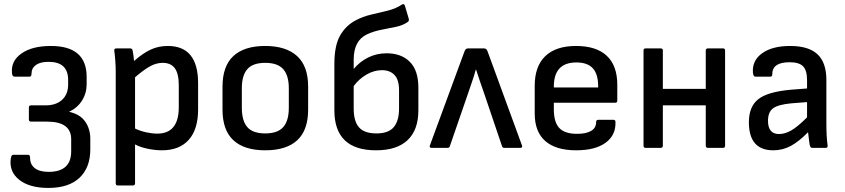

<svg xmlns="http://www.w3.org/2000/svg" viewBox="-20 -727 4154 944"><path d="M218 197Q125 197 74.5 157Q24 117 33 52Q35 41 38 37.5Q41 34 46 34H119Q128 34 128 50Q128 82 151.5 100Q175 118 219 118Q330 118 330 17V-42Q330 -129 212 -129H133Q122 -129 122 -140V-199Q122 -209 133 -209H204Q256 -209 285.5 -236.5Q315 -264 315 -311V-334Q315 -423 219 -423Q178 -423 156.5 -407.5Q135 -392 135 -365Q135 -350 125 -350H52Q40 -350 39 -368Q33 -427 85.5 -464Q138 -501 230 -501Q406 -501 406 -349V-313Q406 -269 383.5 -233Q361 -197 321 -178V-177Q374 -165 399 -129Q424 -93 424 -44V7Q424 97 371 147Q318 197 218 197Z M559 185Q549 185 549 174V-374Q549 -398 547 -426.5Q545 -455 542 -477Q540 -489 552 -489H620Q630 -489 632 -479Q634 -471 636 -455Q638 -439 639 -427Q682 -465 720.5 -483Q759 -501 805 -501Q954 -501 954 -318V-189Q954 -91 908 -39.5Q862 12 776 12Q743 12 706.5 4.5Q670 -3 644 -17V174Q644 185 633 185ZM780 -418Q749 -418 718.5 -401.5Q688 -385 644 -347V-95Q669 -83 698.5 -76.5Q728 -70 753 -70Q859 -70 859 -200V-308Q859 -365 839.5 -391.5Q820 -418 780 -418Z M1284 12Q1181 12 1127.5 -37.5Q1074 -87 1074 -188V-301Q1074 -402 1127.5 -451.5Q1181 -501 1284 -501Q1386 -501 1440.5 -451.5Q1495 -402 1495 -301V-188Q1495 -87 1441.5 -37.5Q1388 12 1284 12ZM1284 -71Q1345 -71 1372.5 -102Q1400 -133 1400 -197V-293Q1400 -356 1372.5 -387Q1345 -418 1284 -418Q1223 -418 1196 -387Q1169 -356 1169 -293V-197Q1169 -133 1196 -102Q1223 -71 1284 -71Z M1829 12Q1624 12 1624 -185V-412Q1624 -503 1652 -552Q1680 -601 1727 -626Q1764 -646 1806 -655.5Q1848 -665 1887.5 -675Q1927 -685 1957 -705Q1967 -711 1971 -698L1990 -634Q1992 -625 1986 -620Q1963 -603 1929 -595.5Q1895 -588 1857 -581Q1819 -574 1784 -558Q1719 -527 1719 -434V-388Q1749 -424 1790.5 -444.5Q1832 -465 1881 -465Q1953 -465 1995 -423Q2037 -381 2037 -296V-185Q2037 -88 1984 -38Q1931 12 1829 12ZM1719 -193Q1719 -131 1745 -101Q1771 -71 1831 -71Q1890 -71 1916 -102Q1942 -133 1942 -193V-283Q1942 -335 1919.5 -358.5Q1897 -382 1858 -382Q1820 -382 1783 -361Q1746 -340 1719 -304Z M2102 0Q2089 0 2094 -13L2264 -475Q2269 -489 2281 -489H2360Q2372 -489 2377 -475L2546 -13Q2551 0 2538 0H2459Q2450 0 2448 -9L2360 -269Q2350 -298 2340 -326.5Q2330 -355 2321 -384H2319Q2311 -354 2301 -325.5Q2291 -297 2281 -267L2192 -9Q2190 0 2181 0Z M2813 12Q2713 12 2661 -33.5Q2609 -79 2609 -169V-305Q2609 -401 2661 -451Q2713 -501 2812 -501Q2912 -501 2963.5 -452.5Q3015 -404 3015 -310V-232Q3015 -222 3005 -222H2703V-190Q2703 -126 2730 -97.5Q2757 -69 2817 -69Q2862 -69 2886.5 -83.5Q2911 -98 2911 -127Q2911 -138 2922 -138H2996Q3005 -138 3006 -129Q3009 -63 2958 -25.5Q2907 12 2813 12ZM2703 -297H2921V-302Q2921 -363 2894.5 -391.5Q2868 -420 2814 -420Q2703 -420 2703 -301Z M3154 0Q3144 0 3144 -11V-479Q3144 -489 3154 -489H3228Q3239 -489 3239 -479V-290H3450V-479Q3450 -489 3461 -489H3535Q3545 -489 3545 -479V-11Q3545 0 3535 0H3461Q3450 0 3450 -11V-209H3239V-11Q3239 0 3228 0Z M3782 12Q3662 12 3662 -126Q3662 -203 3708.5 -239.5Q3755 -276 3870 -286L3948 -292V-333Q3948 -381 3928.5 -401Q3909 -421 3862 -421Q3776 -421 3777 -361Q3777 -350 3767 -350H3694Q3684 -350 3682 -369Q3677 -429 3727 -465Q3777 -501 3865 -501Q3956 -501 3999.5 -460Q4043 -419 4043 -334V-122Q4043 -87 4044.5 -60Q4046 -33 4049 -12Q4051 0 4039 0H3974Q3967 0 3965 -4Q3963 -8 3961 -14Q3960 -21 3957.5 -39.5Q3955 -58 3953 -77Q3908 -31 3868 -9.5Q3828 12 3782 12ZM3756 -133Q3756 -68 3810 -68Q3839 -68 3870 -85.5Q3901 -103 3948 -150V-225L3871 -219Q3806 -213 3781 -194.5Q3756 -176 3756 -133Z"/></svg>

Font: Sofia Sans Medium
Style: Regular
Weight: 500
Designer: Botio Nikoltchev, Ani Petrova
Foundry: lettersoup
Version: Version 4.101; ttfautohint (v1.8.4.7-5d5b)